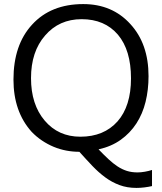

<svg xmlns="http://www.w3.org/2000/svg" viewBox="-20 -732 794 941"><path d="M369 12Q337 12 305 6Q273 0 243 -12.5Q213 -25 185.5 -43.5Q158 -62 135 -86Q46 -185 46 -342Q46 -512 137 -611Q229 -712 388 -712Q530 -712 619 -614Q708 -517 708 -359Q708 -292 693.5 -233Q679 -174 648.5 -127Q618 -80 572 -47Q526 -14 463 0Q489 27 511.5 48Q534 69 556 83.5Q578 98 601.5 105.5Q625 113 654 113Q671 113 690.5 109.5Q710 106 725 101V180Q708 184 687.5 186.5Q667 189 649 189Q603 189 565.5 175Q528 161 495.5 137Q463 113 432.5 81Q402 49 369 12ZM380 -638Q270 -638 201 -558Q132 -479 132 -349Q132 -220 199 -141Q266 -62 374 -62Q489 -62 556 -137Q622 -212 622 -348Q622 -486 558 -562Q493 -638 380 -638Z"/></svg>

Font: A_ThatdaokhamC
Style: Regular
Weight: 400
Designer: Rangsiwut Chaisin
Foundry: Rangsiwut Chaisin
Version: Version 1.000